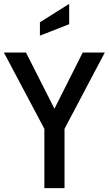

<svg xmlns="http://www.w3.org/2000/svg" viewBox="-24 -971 564 991"><path d="M517 -700 309 -306V0H205V-306L-4 -700H110L257 -410L403 -700ZM182 -856 333 -951V-846L182 -787Z"/></svg>

Font: Cabin Condensed Medium
Style: Regular
Weight: 500
Width: 3
Version: Version 2.001